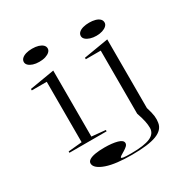

<svg xmlns="http://www.w3.org/2000/svg" viewBox="-205 -869 1197 1247"><g transform="rotate(-30 393.5 -246.0)"><path d="M208 -609Q182 -609 162 -615.5Q142 -622 130.5 -633Q119 -644 119 -658Q119 -673 130.5 -684Q142 -695 162 -701Q182 -707 208 -707Q235 -707 255 -701Q275 -695 286.5 -684Q298 -673 298 -658Q298 -644 286.5 -633Q275 -622 255 -615.5Q235 -609 208 -609ZM81 0V-10L184 -20V-473H72V-484L257 -515V-20L360 -10V0ZM614 -570Q589 -570 568.5 -576.5Q548 -583 536 -594Q524 -605 524 -619Q524 -635 536 -646Q548 -657 568.5 -662.5Q589 -668 614 -668Q639 -668 659 -662.5Q679 -657 690.5 -646Q702 -635 702 -619Q702 -605 690.5 -594Q679 -583 659 -576.5Q639 -570 614 -570ZM427 215Q369 215 321 209.5Q273 204 238 192Q203 180 184 164Q165 148 165 129Q165 114 180.5 104Q196 94 225 89Q254 84 294 84Q352 84 390 94.5Q428 105 428 127Q428 139 417 149Q406 159 391.5 167.5Q377 176 366 183Q355 190 355 195Q355 199 370 201.5Q385 204 427 204Q525 204 570 184Q615 164 615 121Q615 98 609.5 71Q604 44 589 0V-473H477V-484L662 -515V0Q676 44 679 70.5Q682 97 678 119Q671 169 611 192Q551 215 427 215Z"/></g></svg>

Font: Kalnia Expanded ExtraLight
Style: Regular
Weight: 250
Width: 7
Designer: Frida Medrano
Foundry: Frida Medrano
Version: Version 1.105